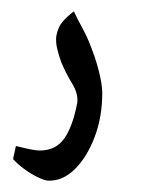

<svg xmlns="http://www.w3.org/2000/svg" viewBox="-20 -248 271 338"><path d="M65 70Q59 70 46.5 64Q34 58 22 49Q10 40 3 32L8 9Q24 13 34 15Q44 17 50 17Q78 17 93 -4Q108 -25 116 -67Q118 -83 107 -101Q96 -119 88 -138Q83 -152 80.5 -163Q78 -174 79 -184Q82 -200 89.5 -209Q97 -218 110 -228Q116 -215 123.5 -201.5Q131 -188 136 -176Q148 -147 154 -123Q160 -99 160 -84Q160 -42 146.5 -6.5Q133 29 111.5 50Q90 71 65 70Z"/></svg>

Font: Noto Naskh Arabic Medium
Style: Regular
Weight: 500
Designer: Monotype Design Team, David Williams, Mohamad Dakak and Nizar Qandah
Foundry: Monotype Imaging Inc.
Version: Version 2.016